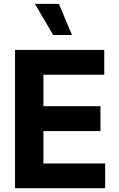

<svg xmlns="http://www.w3.org/2000/svg" viewBox="-20 -997 632 1017"><path d="M59.6 0V-732.4H532.2V-601.1H210V-434.6H512.2V-302.7H210V-131.3H537.1V0ZM361.3 -811.5H261.7L165 -976.6H292Z"/></svg>

Font: Kumbh Sans
Style: Bold
Weight: 700
Version: Version 1.005